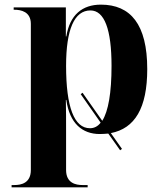

<svg xmlns="http://www.w3.org/2000/svg" viewBox="-20 -568 685 828"><path d="M30 240H358V230H336C307 230 265 222 265 165V0C265 -46 265 -96 264 -137H266C280 -36 335 10 410 10C423 10 435 9 447 8L498 80L506 74L458 6C561 -14 615 -101 615 -270C615 -463 543 -548 415 -548C335 -548 281 -504 266 -411H264V-536H39V-526H42C70 -526 113 -518 113 -465V165C113 222 71 230 42 230H30ZM368 -15C300 -15 265 -106 265 -284C265 -442 301 -523 370 -523C430 -523 461 -442 461 -284C461 -167 447 -88 421 -47L336 -168L328 -162L414 -39C402 -23 386 -15 368 -15Z"/></svg>

Font: Noto Serif Display
Style: Bold
Weight: 700
Designer: Monotype Design Team
Foundry: Monotype Imaging Inc.
Version: Version 2.009